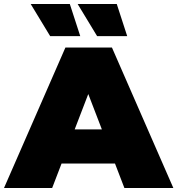

<svg xmlns="http://www.w3.org/2000/svg" viewBox="-39 -937 884 957"><path d="M-19 0 287 -700H519L825 0H581L355 -588H447L221 0ZM163 -122 223 -292H545L605 -122ZM445 -757 348 -917H543L595 -757ZM211 -757 114 -917H309L361 -757Z"/></svg>

Font: MOST Montserrat Black
Style: Regular
Weight: 900
Designer: Julieta Ulanovsky
Foundry: Julieta Ulanovsky
Version: Version 8.000;March 11, 2024;FontCreator 15.0.0.2926 64-bit